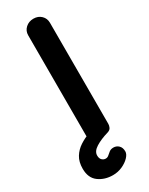

<svg xmlns="http://www.w3.org/2000/svg" viewBox="-260 -743 773 993"><g transform="rotate(-30 127.0 -246.5)"><path d="M94 207Q45 207 9.5 181Q-26 155 -26 100Q-26 59 -9 31.5Q8 4 35.5 -14Q63 -32 95 -43.5Q127 -55 157 -63L139 0L75 -34V-639Q75 -665 94 -682.5Q113 -700 141 -700Q169 -700 187 -682.5Q205 -665 205 -639V-35Q205 -25 200 -14Q195 -3 179 2Q134 15 103.5 34Q73 53 73 78Q73 96 82.5 105Q92 114 104 114Q115 114 123 106.5Q131 99 141 91.5Q151 84 166 84Q184 84 197 96.5Q210 109 210 132Q210 148 193.5 165.5Q177 183 150.5 195Q124 207 94 207Z"/></g></svg>

Font: zvoove
Style: Bold
Weight: 700
Designer: Vernon Adams (Nunito) & Andrew Paglinawan (Quicksand)
Foundry: zvoove
Version: Version 3.006